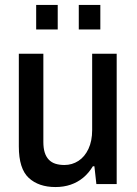

<svg xmlns="http://www.w3.org/2000/svg" viewBox="-20 -743 551 775"><path d="M204 12Q136 12 96 -25Q56 -62 56 -152V-526H155V-170Q155 -145 160.5 -127.5Q166 -110 177 -98.5Q188 -87 204 -82Q220 -77 240 -77Q271 -77 296.5 -93.5Q322 -110 337 -142Q352 -174 352 -218V-526H451V0H369L361 -72H355Q338 -44 315.5 -25.5Q293 -7 265 2.5Q237 12 204 12ZM126 -624V-723H213V-624ZM298 -624V-723H385V-624Z"/></svg>

Font: Archivo SemiCondensed Medium
Style: Regular
Weight: 500
Width: 4
Designer: Hector Gatti
Foundry: Omnibus-Type
Version: Version 2.001